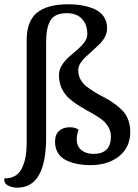

<svg xmlns="http://www.w3.org/2000/svg" viewBox="-44 -740 636 886"><path d="M79.1 -554.2Q79.1 -643.1 127 -681.6Q174.8 -720.2 270 -720.2Q305.7 -720.2 335.7 -714.8Q365.7 -709.5 392.6 -697.8Q419.4 -686 434.8 -663.3Q450.2 -640.6 450.2 -608.9Q450.2 -589.4 440.4 -570.3Q430.7 -551.3 415.8 -536.9Q400.9 -522.5 383.5 -506.6Q366.2 -490.7 351.3 -477.3Q336.4 -463.9 326.7 -447.8Q316.9 -431.6 316.9 -416Q316.9 -393.1 327.1 -374Q337.4 -355 354.2 -341.8Q371.1 -328.6 392.8 -315.2Q414.6 -301.8 437 -290.5Q459.5 -279.3 481.2 -263.7Q502.9 -248 519.8 -231.2Q536.6 -214.4 546.9 -189Q557.1 -163.6 557.1 -132.8Q557.1 -59.6 505.4 -18.8Q453.6 22 374 22Q340.8 22 313 16.6Q285.2 11.2 261.2 -0.5Q237.3 -12.2 223.6 -33.9Q210 -55.7 210 -85.9Q210 -118.7 228.3 -135.7Q246.6 -152.8 279.8 -152.8Q304.2 -152.8 318.8 -141.1Q310.1 -118.7 310.1 -97.2Q310.1 -64.9 331.5 -47.4Q353 -29.8 387.2 -29.8Q467.8 -29.8 467.8 -109.9Q467.8 -135.7 454.6 -156.7Q441.4 -177.7 420.2 -192.6Q398.9 -207.5 373.3 -221.4Q347.7 -235.4 322.3 -251Q296.9 -266.6 275.6 -285.2Q254.4 -303.7 241.2 -331.5Q228 -359.4 228 -394Q228 -417 241.5 -438.7Q254.9 -460.4 274.2 -477.3Q293.5 -494.1 312.7 -510.5Q332 -526.9 345.5 -545.2Q358.9 -563.5 358.9 -582Q358.9 -627.4 334 -653.3Q309.1 -679.2 264.2 -679.2Q209 -679.2 189 -646Q168.9 -612.8 168.9 -546.9V-106.9Q168.9 126 36.1 126Q9.8 126 -8.5 115.2Q-26.9 104.5 -23.9 83Q5.4 84 26.4 71Q47.4 58.1 58.3 34.2Q69.3 10.3 74.2 -17.1Q79.1 -44.4 79.1 -78.1Z"/></svg>

Font: Sansita Light
Style: Regular
Weight: 300
Designer: Pablo Cosgaya
Foundry: Omnibus-Type
Version: Version 1.006;hotconv 1.0.109;makeotfexe 2.5.65596